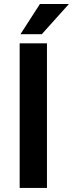

<svg xmlns="http://www.w3.org/2000/svg" viewBox="-20 -924 359 944"><path d="M210.9 -710.9V0H76.7V-710.9ZM80.6 -755.9 176.3 -904.3H318.8L185.5 -755.9Z"/></svg>

Font: Vazirmatn RD UI SemiBold
Style: Regular
Weight: 600
Designer: Saber Rastikerdar
Foundry: Saber Rastikerdar
Version: Version 33.003